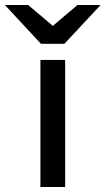

<svg xmlns="http://www.w3.org/2000/svg" viewBox="-80 -752 425 772"><path d="M82.5 0V-511H182V0ZM84.5 -576 -60.5 -732H33L132.5 -648L231.5 -732H324.5L179 -576Z"/></svg>

Font: Overpass Medium
Style: Regular
Weight: 500
Designer: Delve Withrington, Dave Bailey, Thomas Jockin
Foundry: Delve Fonts LLC
Version: Version 4.000